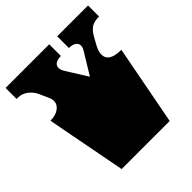

<svg xmlns="http://www.w3.org/2000/svg" viewBox="-194 -851 986 986"><g transform="rotate(-45 299.5 -358.0)"><path d="M95 -167 92 -183Q90 -192 89.5 -196Q89 -200 87 -209L77 -260Q76 -268 75 -272Q74 -276 73.5 -280Q73 -284 71 -292L69 -302Q67 -313 66 -318Q65 -323 63 -334L44 -434Q82 -434 105.5 -451Q129 -468 129 -494Q129 -506 123 -519L100 -571Q86 -601 62 -618.5Q38 -636 10 -636H0V-716H317V-631Q292 -631 278.5 -622Q265 -613 265 -597Q265 -581 276 -564L346 -452H348L417 -565Q428 -582 428 -596Q428 -612 414 -621.5Q400 -631 375 -631V-716H599V-636Q565 -636 545.5 -624.5Q526 -613 509 -584L486 -543Q469 -512 469 -490Q469 -434 559 -434L476 0H127L101 -135Q100 -143 99 -147Q98 -151 97.5 -155Q97 -159 95 -167Z"/></g></svg>

Font: Danfo
Style: Regular
Weight: 400
Version: Version 1.000;Glyphs 3.2 (3236)